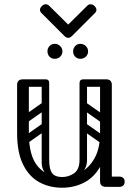

<svg xmlns="http://www.w3.org/2000/svg" viewBox="-20 -874 633 898"><path d="M270 4Q211 4 163.5 -22Q116 -48 88 -104.5Q60 -161 60 -251H115Q115 -144 157.5 -95Q200 -46 270 -46Q316 -46 356.5 -67.5Q397 -89 422.5 -134.5Q448 -180 448 -251H483Q483 -161 454 -104.5Q425 -48 377 -22Q329 4 270 4ZM88 -225Q60 -225 60 -251V-477Q60 -503 88 -503Q115 -503 115 -477V-251Q115 -225 88 -225ZM476 0Q448 0 448 -26V-477Q448 -503 476 -503Q503 -503 503 -477V-26Q503 0 476 0ZM453 -24Q453 -29 456 -34Q459 -39 463 -43Q465 -45 470.5 -46.5Q476 -48 487 -48H538Q550 -48 557 -41Q563 -36 563 -24Q563 -13 557 -7Q550 0 538 0H487Q466 0 462 -7Q455 -11 453 -24ZM193 -503Q210 -503 210 -486V-124Q210 -107 193 -107Q175 -107 175 -123V-485Q175 -503 193 -503ZM270 -46Q302 -46 327 -64Q352 -82 352 -127V-222H387V-124Q387 -94 369 -72.5Q351 -51 321.5 -39Q292 -27 259 -27ZM270 -46 280 -27Q231 -27 203 -52Q175 -77 175 -114V-222H210V-127Q210 -82 224 -64Q238 -46 270 -46ZM492 -486Q492 -468 474 -468H371Q353 -468 353 -486Q353 -503 372 -503H475Q492 -503 492 -486ZM208 -486Q208 -468 190 -468H87Q69 -468 69 -486Q69 -503 88 -503H191Q208 -503 208 -486ZM477 -305Q467 -292 454 -301L360 -367Q346 -376 357 -392Q367 -405 380 -396L474 -330Q479 -326 480.5 -319.5Q482 -313 477 -305ZM477 -207Q467 -194 454 -203L360 -269Q346 -278 357 -294Q367 -307 380 -298L474 -232Q479 -228 480.5 -221.5Q482 -215 477 -207ZM370 -503Q387 -503 387 -486V-154Q387 -137 370 -137Q352 -137 352 -153V-485Q352 -503 370 -503ZM466 -503Q483 -503 483 -486V-154Q483 -137 466 -137Q448 -137 448 -153V-485Q448 -503 466 -503ZM117 -308Q102 -297 93 -311Q89 -316 88.5 -323Q88 -330 96 -336L173 -390Q188 -400 198 -386Q202 -380 201.5 -373.5Q201 -367 194 -362ZM117 -210Q102 -199 93 -213Q89 -218 88.5 -225Q88 -232 96 -238L173 -292Q188 -302 198 -288Q202 -282 201.5 -275.5Q201 -269 194 -264ZM356 -599Q341 -599 331.5 -609Q322 -619 322 -634Q322 -648 331.5 -658.5Q341 -669 356 -669Q371 -669 381.5 -658.5Q392 -648 392 -634Q392 -619 381.5 -609Q371 -599 356 -599ZM236 -599Q221 -599 211.5 -609Q202 -619 202 -634Q202 -648 211.5 -658.5Q221 -669 236 -669Q251 -669 261.5 -658.5Q272 -648 272 -634Q272 -619 261.5 -609Q251 -599 236 -599ZM209 -848 299 -759 389 -848Q395 -854 404 -854Q414 -854 422 -846Q431 -837 431 -828Q431 -820 424 -813L317 -706Q308 -697 299 -697Q290 -697 281 -706L174 -813Q167 -820 167 -828Q167 -837 176 -846Q184 -854 194 -854Q203 -854 209 -848Z"/></svg>

Font: Agu Display
Style: Regular
Weight: 400
Designer: Oluwaseun Badejo
Version: Version 1.103